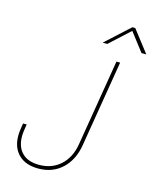

<svg xmlns="http://www.w3.org/2000/svg" viewBox="-138 -1043 931 1146"><g transform="rotate(15 328.0 -470.0)"><path d="M209.5 9.8Q131.8 9.8 88.1 -32.7Q44.4 -75.2 44.4 -149.9Q44.4 -156.7 44.9 -165.3Q45.4 -173.8 47.4 -188.2Q49.3 -202.6 53.2 -226.6H75.7Q71.8 -202.6 69.8 -188.5Q67.9 -174.3 67.4 -166.3Q66.9 -158.2 66.9 -151.4Q66.9 -86.4 103.3 -49.6Q139.6 -12.7 209 -12.7Q287.6 -12.7 340.8 -61Q394 -109.4 407.7 -193.4L496.1 -727.5H519L430.7 -193.4Q415 -99.1 356.2 -44.7Q297.4 9.8 209.5 9.8ZM416 -815.4H387.7L388.2 -816.4L534.7 -950.2H552.7L656.2 -816.4L655.8 -815.4H627.4L540 -929.2Z"/></g></svg>

Font: Inter 28pt Thin
Style: Italic
Weight: 250
Italic angle: -9.3988°
Designer: Rasmus Andersson
Foundry: rsms
Version: Version 4.001;git-66647c0bb